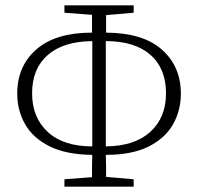

<svg xmlns="http://www.w3.org/2000/svg" viewBox="-20 -704 747 724"><path d="M223 -656V-684H484V-656L380 -647Q380 -631 380 -614.5Q380 -598 380 -581Q520 -580 591 -516.5Q662 -453 662 -351Q662 -287 632 -234.5Q602 -182 539.5 -151Q477 -120 379 -120Q380 -99 380 -78Q380 -57 380 -37L484 -28V0H223V-28L327 -36Q327 -57 327 -78Q327 -99 328 -120Q230 -121 167.5 -152Q105 -183 75 -235Q45 -287 45 -351Q45 -455 117.5 -518Q190 -581 327 -581Q327 -598 327 -614.5Q327 -631 327 -648ZM101 -352Q101 -261 160 -206.5Q219 -152 328 -152Q328 -193 328 -233.5Q328 -274 328 -314V-368Q328 -414 328 -459Q328 -504 328 -549Q219 -548 160 -496.5Q101 -445 101 -352ZM379 -314Q379 -274 379 -233.5Q379 -193 379 -152Q488 -153 547 -207Q606 -261 606 -352Q606 -446 547 -497.5Q488 -549 379 -549Q379 -505 379 -460Q379 -415 379 -369Z"/></svg>

Font: Source Serif Pro Light
Style: Regular
Weight: 300
Designer: Frank Grießhammer
Foundry: Adobe Systems Incorporated
Version: Version 3.001;hotconv 1.0.111;makeotfexe 2.5.65597